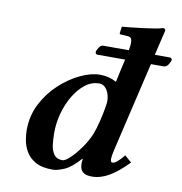

<svg xmlns="http://www.w3.org/2000/svg" viewBox="-80 -772 812 857"><g transform="rotate(10 326.5 -344.0)"><path d="M457 -574Q461 -594 461 -607Q461 -624 455.5 -629.5Q450 -635 440 -635L409 -637Q404 -637 404 -642L408 -672Q423 -673 449.5 -676Q476 -679 504.5 -682.5Q533 -686 556.5 -690Q580 -694 590 -698Q602 -698 602 -688Q602 -688 595 -659.5Q588 -631 577 -583L575 -574H642Q653 -574 653 -563Q653 -559 644.5 -544.5Q636 -530 623 -530H565L470 -125Q463 -95 463 -83Q463 -67 472 -67Q489 -67 523 -109L554 -82Q508 -35 469.5 -12.5Q431 10 392 10Q367 10 355 1.5Q343 -7 340 -18.5Q337 -30 337 -39Q337 -42 337.5 -49Q338 -56 339 -60L337 -61Q298 -17 266.5 -3.5Q235 10 215 10Q164 10 135 -7Q106 -24 92 -49.5Q78 -75 74 -100.5Q70 -126 70 -144Q70 -209 98 -263.5Q126 -318 170 -358.5Q214 -399 262 -421.5Q310 -444 350 -444Q392 -444 425 -425Q430 -449 436.5 -479Q443 -509 448 -530H323Q313 -530 313 -541Q313 -547 321.5 -560.5Q330 -574 341 -574ZM402 -332Q402 -362 388.5 -383.5Q375 -405 353 -405Q319 -405 290 -382.5Q261 -360 239 -323Q217 -286 205 -242Q193 -198 193 -154Q193 -128 196 -101Q199 -74 211.5 -56.5Q224 -39 250 -39Q262 -39 283.5 -59Q305 -79 328.5 -111.5Q352 -144 367 -180Q377 -207 385 -239.5Q393 -272 397.5 -298.5Q402 -325 402 -332Z"/></g></svg>

Font: Libertinus Serif Semibold Italic
Style: Regular
Weight: 600
Italic angle: -11.5°
Designer: Philipp H. Poll, Khaled Hosny
Foundry: Caleb Maclennan
Version: Version 7.051;RELEASE